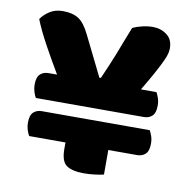

<svg xmlns="http://www.w3.org/2000/svg" viewBox="-72 -679 741 755"><g transform="rotate(10 298.5 -302.0)"><path d="M74 -254Q69 -262 64.5 -276Q60 -290 60 -305Q60 -335 73 -347Q86 -359 106 -359H140Q108 -413 79 -466Q50 -519 33 -562Q45 -580 67 -594.5Q89 -609 120 -609Q158 -609 182 -594Q206 -579 227 -536L306 -376H312Q325 -406 335.5 -430.5Q346 -455 355.5 -479Q365 -503 375 -530Q385 -557 399 -591Q416 -599 437.5 -604Q459 -609 479 -609Q511 -609 535 -591Q559 -573 559 -538Q559 -529 556.5 -517.5Q554 -506 545 -486.5Q536 -467 519.5 -436.5Q503 -406 475 -359H537Q542 -350 546.5 -337Q551 -324 551 -307Q551 -278 538 -266Q525 -254 505 -254ZM74 -102Q69 -110 64.5 -124Q60 -138 60 -153Q60 -183 73 -195Q86 -207 106 -207H537Q542 -198 546.5 -185Q551 -172 551 -155Q551 -126 538 -114Q525 -102 505 -102H390V-4Q379 -1 356 2Q333 5 311 5Q265 5 242 -10.5Q219 -26 219 -76V-102Z"/></g></svg>

Font: Baloo Tammudu
Style: Regular
Weight: 400
Designer: Omkar Shende and Ek Type
Foundry: Ek Type
Version: Version 1.007;PS 1.000;hotconv 1.0.88;makeotf.lib2.5.647800